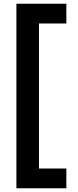

<svg xmlns="http://www.w3.org/2000/svg" viewBox="-20 -758 421 1030"><path d="M336 252H68V-738H336V-632H189V146H336Z"/></svg>

Font: Gantari
Style: Bold
Weight: 700
Designer: Anugrah Pasau
Foundry: Lafontype
Version: Version 1.000